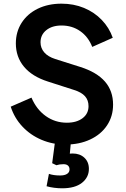

<svg xmlns="http://www.w3.org/2000/svg" viewBox="-20 -777 687 1048"><path d="M38.5 -194.8 151.8 -244.2Q179 -179.8 229.9 -143.5Q280.8 -107.2 345 -107.2Q398.2 -107.2 430.8 -131.9Q463.2 -156.5 463.2 -197.5Q463.2 -230.2 444 -251.8Q424.8 -273.2 384.8 -285.8L241.8 -331.8Q155.5 -359.2 111 -412.8Q66.5 -466.2 66.5 -540Q66.5 -603.2 98.1 -652.6Q129.8 -702 186.2 -729.5Q242.8 -757 315.8 -757Q382 -757 438.4 -733.8Q494.8 -710.5 535.2 -668.5Q575.8 -626.5 595.5 -570.8L483.5 -521Q461.8 -576.2 417.8 -607Q373.8 -637.8 316 -637.8Q264.5 -637.8 232.9 -612.5Q201.2 -587.2 201.2 -546Q201.2 -514.8 221.5 -491.1Q241.8 -467.5 281.8 -454.8L418.5 -411.5Q508.2 -383 552.8 -331.9Q597.2 -280.8 597.2 -206Q597.2 -142.5 564.5 -93Q531.8 -43.5 472.6 -15.8Q413.5 12 337.5 12Q267.8 12 207 -13.8Q146.2 -39.5 102.4 -86.1Q58.5 -132.8 38.5 -194.8ZM234.2 239.5 247 172Q272 180.8 308.2 180.8Q332.8 180.8 346.1 172.1Q359.5 163.5 359.5 147.8Q359.5 134.2 351.1 126.8Q342.8 119.2 326.5 119.2Q304.8 119.2 287.8 124.8L264.8 113.8L279.8 0H366.8L359.5 79.8L316.8 72.5Q328.5 67.5 346 64.1Q363.5 60.8 376.5 60.8Q415.8 60.8 440.5 83.8Q465.2 106.8 465.2 144.8Q465.2 191 427.4 220.9Q389.5 250.8 319 250.8Q298.5 250.8 275.6 247.9Q252.8 245 234.2 239.5Z"/></svg>

Font: Trafiko Sans Variable
Style: Regular
Weight: 400
Designer: Gumpita Rahayu / Trafiko
Foundry: Tokotype / Trafiko
Version: Version 0.001;FEAKit 1.0